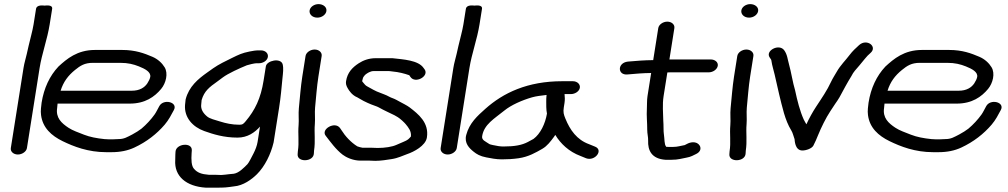

<svg xmlns="http://www.w3.org/2000/svg" viewBox="-20 -719 4774 909"><path d="M64.5 12.5C85.1 12.5 104.9 -1.5 107.5 -18L167.5 -397C178.2 -464.6 204.1 -533.3 215.3 -604L226.9 -677C230.2 -698.3 196.1 -692.5 191.2 -692.5C186.3 -692.5 154 -698.3 150.6 -677L139 -604C133.8 -571.2 123.2 -536.8 115.4 -501.7L106.8 -463.7C101.9 -441.7 95.1 -421.4 91.3 -397L31.2 -18C28.6 -1.5 43.9 12.5 64.5 12.5Z M267 -289.5C279.8 -331 302 -360.9 335.2 -387.8C360 -407.8 379.9 -421.5 420 -421.5H548.8C586.7 -421.5 612.2 -414.8 637.6 -404.7C665.7 -393.4 695.1 -378.8 691.4 -355C689.9 -345.9 683.8 -334 677.7 -324.6C664.1 -304 640.4 -289.5 604.1 -289.5ZM517.7 -59.5H492.7C485.7 -59.5 480 -59.9 474.9 -60.4C437.4 -64.3 405.9 -70.3 377.7 -81.3C351 -91.8 323.9 -101.1 304.4 -114C271.3 -135.9 243.2 -161.1 250.6 -208C251.7 -215.1 251.7 -221.7 252.6 -228.5H594.4C666.9 -228.5 711.9 -260.6 743 -298.1C765.7 -325.4 777.1 -371.3 759.4 -400.5C747.4 -420.4 727.1 -439.3 701.5 -450.2C663.6 -466.4 621.3 -482.5 558.4 -482.5H429.7C345.2 -482.5 296 -439.8 257.3 -404.5C257.1 -404.3 256.7 -403.9 256.4 -403.6C215.3 -359.8 188 -302.2 177 -233C175.6 -224 175.1 -216.2 173.9 -205.6C172.8 -194.9 173 -184.7 174.4 -173.8C182.3 -113.7 223.5 -76.5 276.7 -50.6C328.3 -25.5 396.6 1.5 483 1.5H508C550 1.5 585.1 -6 616.3 -20.5C674.5 -47.6 722.3 -85.1 759.8 -128.9C779.1 -151.5 790.8 -175.1 803.3 -198.3C823.7 -236.1 753 -253.1 733.7 -215.7C726.7 -203.5 719.7 -187.8 712 -177.1C694.9 -153.1 672.7 -129.2 649.8 -109.9C642.5 -103.7 619.2 -88.9 606 -82.2C581.5 -69.8 568 -60.5 540.3 -60.5C533.5 -60.5 526.4 -59.5 517.7 -59.5Z M934.6 -245.4C947.1 -288.2 971.5 -306.6 1009.1 -333.3L1035.6 -353C1060.3 -371.3 1113.9 -395.8 1148.6 -409.9C1155.1 -412.6 1185.6 -419.5 1192.8 -419.5H1205.3C1226.2 -419.5 1245.5 -432.3 1248.2 -449.5C1250.8 -466 1237 -480.5 1215 -480.5H1202.5C1190.5 -480.5 1176.3 -478.1 1161.3 -475.1C1125.5 -467.8 1110.8 -460.5 1078.9 -444.9C1048.9 -430.4 1013.9 -413.3 989.3 -395.8L961.1 -375.8C917.3 -344.7 874.8 -309.4 859 -249C858.9 -248.8 858.8 -248.3 858.8 -248C857.6 -240.3 856.7 -231.6 856 -222.1C851.5 -162.2 893.1 -117.7 947.2 -98.5C989.4 -83.5 1039.6 -67.5 1104.6 -67.5C1152.1 -67.5 1186.2 -91.8 1210.9 -119.5L1199.5 -47C1196.5 -28.6 1188.7 -8.9 1180.2 7.6C1173.8 19.9 1158.1 51.6 1151.7 58.1C1134 75.9 1111.3 99.9 1086.5 103.6L1065.3 105.6C1052.6 106.8 1038.8 109.4 1027.2 109.5C1019.3 108.9 1007.9 108.5 998 108.5H968.7C933.1 105.7 914.1 98.3 898.3 80.1C885.9 65.8 885.2 37.9 887.1 7.1L888.1 -6.9C890.8 -47 813.4 -39.6 811 -1L810.2 12C809.6 21.3 810.2 30.4 809.6 38.9C804.4 115.1 861 163.6 954.6 169.5C954.9 169.5 955.4 169.5 955.8 169.5H988.3C1013.9 169.5 1042.8 170 1066.7 166.3L1087.5 163.4C1131.5 160.1 1171.8 130.3 1196.4 105.9C1233.6 69 1262.1 11.4 1275.2 -44.2C1275.3 -44.4 1275.3 -44.7 1275.4 -45L1301.2 -208C1309.7 -261.9 1312.6 -301.2 1317.5 -350.6C1319.7 -372.3 1323.2 -395.6 1318.1 -415.1C1308.9 -446.4 1243 -432.5 1238.7 -405L1228 -338C1214.6 -253.1 1187.5 -197.7 1143.1 -145C1131.4 -131 1127.8 -128.5 1113 -128.5C1078.7 -128.5 1048.7 -135.3 1022.2 -143.7C999 -151 974 -156.5 960.9 -167.3C943.5 -181.5 928.9 -201.2 932.8 -226C933.9 -233.1 933.7 -239.3 934.6 -245.4Z M1426.6 -454 1411.1 -356C1403.7 -308.8 1399.6 -253.1 1394.9 -206.4C1392.2 -179 1395.8 -151.8 1393.7 -127.3C1389.8 -83.6 1396.9 -45.3 1390.2 -3C1390.2 -2.8 1390.1 -2.4 1390.1 -2.1L1389.1 11.9C1386.5 50.6 1464.8 48.3 1466 7.4L1466.8 -5.4C1473.9 -51.3 1467 -89.5 1470.6 -131.7C1472.7 -157.1 1469.4 -184.8 1471.7 -209.6C1476.2 -255.5 1480.2 -310.5 1487.4 -356L1502.9 -454C1505.5 -470.5 1490.2 -484.5 1469.6 -484.5C1449 -484.5 1429.3 -470.5 1426.6 -454ZM1445.8 -669.5C1443 -651.8 1458.6 -635.5 1482.3 -635.5C1504.3 -635.5 1522.7 -650 1525.3 -666.5C1528.3 -685.7 1509.6 -699.5 1488 -699.5C1467.2 -699.5 1448.4 -686.2 1445.8 -669.5Z M1756.7 42.5C1784 42.5 1811.9 37.5 1833.4 34.3C1865.1 29.6 1887 17.6 1908.1 10.4C1939.1 0 1994.9 -28.9 2001.1 -68C2012.3 -138.9 1959.3 -179.8 1919.4 -210.5C1908.2 -219.1 1884.5 -231 1874.2 -236.6L1855.8 -246.6C1843 -253.5 1832.3 -255.7 1822.3 -261.4C1807.7 -269.7 1793 -274 1780.7 -279.3L1763.4 -286.1L1747.9 -293.8C1744.6 -295.4 1739.9 -297.9 1736.1 -300.3C1722.9 -308.4 1713.3 -311.2 1707.6 -318.5C1702.5 -325.1 1694.5 -332.8 1694.6 -335.1C1695.2 -338.6 1697.2 -343.5 1697.9 -348C1698.3 -350.4 1699 -352.2 1700.1 -353.9L1708.1 -364.2C1718.6 -373.1 1733.6 -382.5 1749 -382.5H1821.5C1826.3 -382.5 1831.7 -381.2 1838.1 -380.6C1868.7 -377.8 1895.9 -370.6 1917.7 -362.8C1918.2 -362.2 1920.8 -357.9 1923 -354.9C1945.8 -321.1 2012.3 -357.9 1990.6 -390.1L1985.6 -396.9C1960.5 -434.4 1888.2 -437.6 1838.4 -443.4C1837.8 -443.4 1836.9 -443.5 1836.2 -443.5H1758.7C1725.8 -443.5 1699.1 -433 1678 -419.2C1647.9 -399.5 1624.7 -375.3 1618.4 -335C1616.6 -323.6 1618.7 -314.6 1625.4 -302.6C1633.4 -288.2 1647.5 -267.9 1671.9 -257.9L1684.5 -250.6C1695.8 -244 1706.8 -237.7 1720.7 -231.8L1737.1 -224.8C1750.9 -218.9 1763.6 -216 1773.3 -210.5C1799.2 -195.7 1820.7 -186.9 1847.6 -173.4L1863.3 -164.3C1874.2 -157.9 1894.4 -139 1900.6 -131.3C1914.6 -114.2 1927.8 -98.3 1925.5 -72.9C1921.2 -67.7 1916.9 -63 1912 -59C1902.7 -51.2 1880.9 -44.5 1857.7 -33.5C1837.7 -24 1802.2 -18.5 1768.5 -18.5C1763.1 -18.5 1751.7 -19.5 1740.3 -19.5H1696.5C1694 -19.5 1674.6 -24.4 1671.7 -26.1C1641.6 -44.7 1614.2 -74.4 1596.6 -102.8L1590.4 -111.9C1566.7 -147 1497.7 -107.4 1521.8 -76.5C1544.4 -47.5 1569.1 -12.1 1602.4 13.5C1618.2 25.6 1650.7 41.5 1686.9 41.5H1730.6C1742.3 41.5 1749.6 42.5 1756.7 42.5Z M2099.5 12.5C2120.1 12.5 2139.9 -1.5 2142.5 -18L2202.5 -397C2213.2 -464.6 2239.1 -533.3 2250.3 -604L2261.9 -677C2265.2 -698.3 2231.1 -692.5 2226.2 -692.5C2221.3 -692.5 2189 -698.3 2185.6 -677L2174 -604C2168.8 -571.2 2158.2 -536.8 2150.4 -501.7L2141.8 -463.7C2136.9 -441.7 2130.1 -421.4 2126.3 -397L2066.2 -18C2063.6 -1.5 2078.9 12.5 2099.5 12.5Z M2567.6 -269.5C2566.3 -257.9 2565.9 -246 2566.1 -237.1C2566.4 -224.4 2565.3 -201 2569.5 -181.1C2561.5 -133.1 2538.3 -85.2 2505.9 -61.4L2479.7 -47.1C2451.1 -31.8 2415.9 -25.5 2365.5 -25.5C2357.3 -25.5 2350 -25.6 2340.2 -27.2C2325.6 -29.7 2300.3 -34.4 2297.1 -36.8C2278.9 -49.7 2259.6 -55 2262.7 -74.4C2271.5 -130.1 2320 -156.8 2368.1 -195.8C2399.9 -221.7 2451.4 -244.5 2498.8 -258.2C2519.5 -264.1 2541.8 -266.3 2567.6 -269.5ZM2652.8 -273.5H2682.3C2702.4 -273.5 2722.5 -286.4 2725.2 -303.5C2727.8 -319.9 2713.2 -334.5 2692 -334.5H2642C2477.3 -334.5 2362.7 -279.6 2277.6 -203.6C2240.6 -170.5 2202.2 -136.7 2187.3 -80C2177 -40.6 2202.3 -16.8 2222.5 -0.7C2236.1 10.3 2252.5 20.6 2282.6 26.2C2303.2 30.1 2328.3 35.5 2355.9 35.5C2383.2 35.5 2408.9 33.9 2434.5 30.3C2482.6 23.5 2516.7 3.1 2547.1 -14.2C2571 -27.7 2587.8 -51.1 2601.4 -69.3C2604 -72.7 2606 -75.4 2609 -80.3C2634.1 -38.7 2673.4 -1.1 2728.2 19.4L2755.2 30.4C2797.5 45.7 2839.2 -9.6 2795.7 -25.4L2768.7 -36.4C2710.9 -57.4 2678.8 -103.5 2656.9 -157.2C2648.8 -177 2645.5 -187.3 2649.3 -211L2652.5 -231C2655 -247.2 2654.2 -259 2652.8 -273.5Z M3378.2 -407.5C3380.9 -424.6 3364.9 -437.5 3344.8 -437.5H3161.1C3157.1 -437.5 3153.2 -437.4 3149.2 -437.3L3172.7 -586C3175.3 -602.5 3160 -616.5 3139.4 -616.5C3118.8 -616.5 3099.1 -602.5 3096.5 -586L3072.5 -434.4C3030.4 -434 2991.9 -430.9 2952.5 -427.4C2901.5 -421.7 2902.8 -361.1 2951.8 -366.6C2989.3 -369.9 3021.5 -372.9 3062.8 -373.4L3045.5 -264C3042.4 -244.3 3043.6 -222.4 3042.6 -206C3040.3 -168.9 3044.5 -138.5 3044.2 -105.5C3044.1 -85.5 3049.2 -69.6 3048.5 -53.8C3046.5 -6.8 3065.1 33 3130.8 37.5C3131.1 37.5 3131.7 37.5 3132.1 37.5H3158.4C3192.7 37.5 3206.7 31.2 3230.8 27.2C3251.2 23.8 3263.9 15.6 3274.6 10.6C3310.9 -6.2 3296.1 -40.5 3270.1 -44.8C3244.8 -48.9 3225.2 -32.7 3221.8 -32.1C3200.2 -28.3 3187.5 -23.5 3168 -23.5H3144.3C3132.1 -23.5 3135.2 -23.2 3133.2 -25.7C3124.6 -36 3126.8 -59.2 3122.9 -85.1C3120.8 -99.3 3122 -113.7 3121.1 -131.1L3120.3 -145.9C3119.6 -182.8 3115.4 -224.3 3121.7 -264L3139.5 -376C3143.7 -376.3 3148.5 -376.5 3152.7 -376.5H3335.2C3356.4 -376.5 3375.6 -391.1 3378.2 -407.5Z M3470.6 -454 3455.1 -356C3447.7 -308.8 3443.6 -253.1 3438.9 -206.4C3436.2 -179 3439.8 -151.8 3437.7 -127.3C3433.8 -83.6 3440.9 -45.3 3434.2 -3C3434.2 -2.8 3434.1 -2.4 3434.1 -2.1L3433.1 11.9C3430.5 50.6 3508.8 48.3 3510 7.4L3510.8 -5.4C3517.9 -51.3 3511 -89.5 3514.6 -131.7C3516.7 -157.1 3513.4 -184.8 3515.7 -209.6C3520.2 -255.5 3524.2 -310.5 3531.4 -356L3546.9 -454C3549.5 -470.5 3534.2 -484.5 3513.6 -484.5C3493 -484.5 3473.3 -470.5 3470.6 -454ZM3489.8 -669.5C3487 -651.8 3502.6 -635.5 3526.3 -635.5C3548.3 -635.5 3566.7 -650 3569.3 -666.5C3572.3 -685.7 3553.6 -699.5 3532 -699.5C3511.2 -699.5 3492.4 -686.2 3489.8 -669.5Z M3623.8 -447.2C3629.6 -437.8 3631.7 -438.1 3632.5 -429.5C3633.4 -419.3 3636.8 -408.6 3640 -395C3650.2 -359.1 3659.8 -308.2 3669.1 -271.1C3683.4 -214.4 3695.7 -150.6 3726.3 -101.4C3733.3 -90.2 3736.3 -75.2 3741.8 -60.2C3742.7 -57.6 3741.9 -6.5 3778.9 -6.5C3796.7 -6.5 3823.4 -15.9 3830.7 -29.4C3839.7 -46.3 3846.3 -62.7 3852.4 -77.6C3868.2 -116.3 3889.4 -159.5 3911 -192.4L3933.8 -227C3940.5 -237.1 3948.5 -247.4 3954.4 -258.3C3973.4 -293.6 3991.6 -328 4011.4 -359.6C4011.6 -359.9 4011.9 -360.5 4012.1 -361C4019.9 -377.4 4033.7 -391.9 4048 -408.3C4067.9 -431 4081.9 -452.5 4101 -468C4136.2 -498.4 4083.8 -538.4 4047.4 -505.6C4031.2 -491 4016.4 -477.5 4002 -458.4C3983.5 -433.6 3958.3 -409.5 3941.1 -378.7C3934.8 -367.4 3922.1 -348.2 3914.6 -331.8C3896.2 -291.6 3870.2 -254 3844.3 -214.7C3827.2 -188.7 3811.4 -160 3797.8 -130.5C3794.3 -137.4 3789.5 -143.6 3785.3 -152.9C3767 -193.7 3754.6 -242.7 3744.5 -290.5C3744.5 -290.7 3744.4 -291.1 3744.3 -291.4C3733.1 -327.6 3726 -377.4 3715.3 -415.1C3708.4 -439.3 3707.6 -460.7 3692.5 -481.3C3668.5 -513.9 3602.1 -479.2 3623.8 -447.2Z M4182 -289.5C4194.8 -331 4217 -360.9 4250.2 -387.8C4275 -407.8 4294.9 -421.5 4335 -421.5H4463.8C4501.7 -421.5 4527.2 -414.8 4552.6 -404.7C4580.7 -393.4 4610.1 -378.8 4606.4 -355C4604.9 -345.9 4598.8 -334 4592.7 -324.6C4579.1 -304 4555.4 -289.5 4519.1 -289.5ZM4432.7 -59.5H4407.7C4400.7 -59.5 4395 -59.9 4389.9 -60.4C4352.4 -64.3 4320.9 -70.3 4292.7 -81.3C4266 -91.8 4238.9 -101.1 4219.4 -114C4186.3 -135.9 4158.2 -161.1 4165.6 -208C4166.7 -215.1 4166.7 -221.7 4167.6 -228.5H4509.4C4581.9 -228.5 4626.9 -260.6 4658 -298.1C4680.7 -325.4 4692.1 -371.3 4674.4 -400.5C4662.4 -420.4 4642.1 -439.3 4616.5 -450.2C4578.6 -466.4 4536.3 -482.5 4473.4 -482.5H4344.7C4260.2 -482.5 4211 -439.8 4172.3 -404.5C4172.1 -404.3 4171.7 -403.9 4171.4 -403.6C4130.3 -359.8 4103 -302.2 4092 -233C4090.6 -224 4090.1 -216.2 4088.9 -205.6C4087.8 -194.9 4088 -184.7 4089.4 -173.8C4097.3 -113.7 4138.5 -76.5 4191.7 -50.6C4243.3 -25.5 4311.6 1.5 4398 1.5H4423C4465 1.5 4500.1 -6 4531.3 -20.5C4589.5 -47.6 4637.3 -85.1 4674.8 -128.9C4694.1 -151.5 4705.8 -175.1 4718.3 -198.3C4738.7 -236.1 4668 -253.1 4648.7 -215.7C4641.7 -203.5 4634.7 -187.8 4627 -177.1C4609.9 -153.1 4587.7 -129.2 4564.8 -109.9C4557.5 -103.7 4534.2 -88.9 4521 -82.2C4496.5 -69.8 4483 -60.5 4455.3 -60.5C4448.5 -60.5 4441.4 -59.5 4432.7 -59.5Z"/></svg>

Font: CiSf OpenHand
Style: BdExtObl
Weight: 400
Foundry: Cannot Into Space Fonts
Version: Version 0.7892